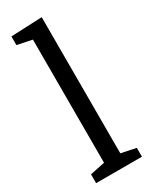

<svg xmlns="http://www.w3.org/2000/svg" viewBox="-201 -819 689 867"><g transform="rotate(-30 143.5 -386.0)"><path d="M186 -772V-62L263 -46V0H24V-46L101 -62V-704L24 -720V-765Z"/></g></svg>

Font: Bitter Pro
Style: Regular
Weight: 400
Designer: Sol Matas, and Bitter project Authors
Foundry: Sol Matas
Version: Version 1.010